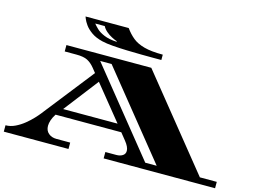

<svg xmlns="http://www.w3.org/2000/svg" viewBox="-126 -1056 1648 1250"><g transform="rotate(15 698.0 -431.0)"><path d="M-14 0V-43Q19 -43 51 -58.5Q83 -74 110.5 -96.5Q138 -119 159 -141.5Q180 -164 192 -179.5Q204 -195 204 -195L461 -522L436 -553Q414 -580 388 -593.5Q362 -607 313 -607H234V-650H806L1296 -43H1410V0H659V-43H733Q758 -43 775 -54Q792 -65 792 -86Q792 -112 763 -148L726 -194H283Q268 -171 261 -150Q254 -129 254 -112Q254 -79 275.5 -61Q297 -43 329 -43H422V0ZM928 -43H1005L550 -607H473ZM321 -242H688L500 -474ZM802 -716Q769 -716 722 -716.5Q675 -717 624.5 -718.5Q574 -720 528.5 -723.5Q483 -727 454 -734Q408 -745 378.5 -766Q349 -787 333.5 -809Q318 -831 312 -846.5Q306 -862 306 -862H597Q622 -827 652 -802.5Q682 -778 730 -765Q778 -752 856 -752V-716ZM544 -755V-759Q529 -764 508.5 -774.5Q488 -785 470 -800.5Q452 -816 443 -834H379Q388 -822 406.5 -804Q425 -786 458.5 -772Q492 -758 544 -755Z"/></g></svg>

Font: Diplomata
Style: Regular
Weight: 400
Designer: Eduardo Rodriguez Tunni
Foundry: Eduardo Rodriguez Tunni
Version: Version 1.002; ttfautohint (v1.8.4.7-5d5b);gftools[0.9.23]